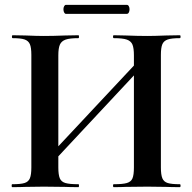

<svg xmlns="http://www.w3.org/2000/svg" viewBox="-20 -770 792 790"><path d="M146 -89 586 -559 606 -540 167 -70ZM30 -12Q65 -12 81 -17Q97 -22 103 -36.5Q109 -51 109 -81V-544Q109 -574 103 -588Q97 -602 81.5 -607.5Q66 -613 32 -613Q29 -613 29 -619Q29 -625 32 -625L86 -624Q132 -622 160 -622Q198 -622 248 -624L303 -625Q305 -625 305 -619Q305 -613 303 -613Q267 -613 250 -607Q233 -601 226.5 -586.5Q220 -572 220 -542V-81Q220 -51 226 -36.5Q232 -22 249 -17Q266 -12 303 -12Q305 -12 305 -6Q305 0 303 0Q268 0 247 -1L160 -2L85 -1Q65 0 30 0Q28 0 28 -6Q28 -12 30 -12ZM448 -12Q485 -12 502 -17Q519 -22 525 -36Q531 -50 531 -81V-542Q531 -572 525 -586.5Q519 -601 502 -607Q485 -613 448 -613Q445 -613 445 -619Q445 -625 448 -625L497 -624Q547 -622 587 -622Q614 -622 664 -624L720 -625Q723 -625 723 -619Q723 -613 720 -613Q686 -613 670 -607.5Q654 -602 648 -588Q642 -574 642 -544V-81Q642 -51 648 -36.5Q654 -22 670 -17Q686 -12 720 -12Q723 -12 723 -6Q723 0 720 0Q685 0 664 -1L587 -2L497 -1Q479 0 448 0Q445 0 445 -6Q445 -12 448 -12ZM241 -732Q241 -739 244 -744.5Q247 -750 251 -750H502Q507 -750 510 -744.5Q513 -739 513 -732Q513 -724 510 -718.5Q507 -713 502 -713H251Q247 -713 244 -718.5Q241 -724 241 -732Z"/></svg>

Font: Cormorant Unicase
Style: Bold
Weight: 700
Designer: Christian Thalmann (Catharsis Fonts)
Foundry: Catharsis Fonts
Version: Version 4.000